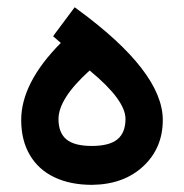

<svg xmlns="http://www.w3.org/2000/svg" viewBox="-20 -519 515 537"><path d="M230.7 -321.9Q143.6 -243.3 143.6 -185.9Q143.6 -147.6 165.7 -129.2Q187.9 -110.8 236.8 -110.8Q286.1 -110.8 308.6 -129.5Q331 -148.1 331 -186.4Q331 -239.3 230.7 -321.9ZM197 -492.7Q435.3 -318.4 435.3 -183.4Q435.3 -104.8 380.6 -53.9Q325.9 -3 237.3 -2Q176.8 -2 132.2 -23.2Q87.7 -44.3 63.5 -85.4Q39.3 -126.4 39.3 -183.4Q39.3 -287.2 150.1 -399L135.5 -411.6L128.5 -417.6L134 -425.2L182.9 -490.7L188.9 -498.7Z"/></svg>

Font: Vazir FD Medium
Style: Regular
Weight: 500
Foundry: DejaVu fonts team - Redesigned by Saber Rastikerdar
Version: Version 21.10;October 20, 2019;FontCreator 12.0.0.2547 64-bi